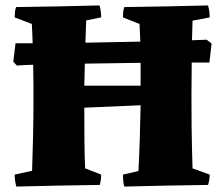

<svg xmlns="http://www.w3.org/2000/svg" viewBox="-20 -680 825 706"><path d="M40 6Q37 -5 35.5 -16Q34 -27 34 -38L98 -52Q100 -112 101.5 -177.5Q103 -243 103 -301Q103 -335 103 -370.5Q103 -406 102 -442Q69 -441 42 -439L29 -453L37 -521Q63 -521 100 -521Q99 -560 97 -592L34 -616Q34 -626 35 -635.5Q36 -645 39 -654Q116 -655 193 -656.5Q270 -658 346 -660Q352 -639 352 -616L297 -605Q296 -571 294 -523Q344 -524 395.5 -525Q447 -526 496 -527Q494 -562 493 -592L432 -616Q432 -626 433 -635.5Q434 -645 437 -654Q514 -655 591 -656.5Q668 -658 745 -660Q751 -639 751 -616L688 -604Q687 -573 686 -532Q721 -533 740 -534L758 -520L750 -450Q738 -450 721.5 -450Q705 -450 685 -450Q684 -384 684 -332Q684 -265 684.5 -217.5Q685 -170 686 -132.5Q687 -95 688 -61L751 -38Q751 -19 745 0Q668 1 591 2.5Q514 4 437 6Q434 -5 433 -16Q432 -27 432 -38L489 -51Q492 -105 494 -169.5Q496 -234 497 -293L290 -284Q290 -211 290.5 -159.5Q291 -108 293 -61L352 -38Q352 -19 347 0Q270 1 193 2.5Q116 4 40 6ZM290 -365H497Q497 -407 497 -449Q448 -448 395.5 -447.5Q343 -447 292 -446Q291 -402 290 -365Z"/></svg>

Font: Labrada ExtraBold
Style: Regular
Weight: 800
Designer: Mercedes Jáuregui
Foundry: Omnibus-Type Team
Version: Version 1.000; ttfautohint (v1.8.4.7-5d5b)